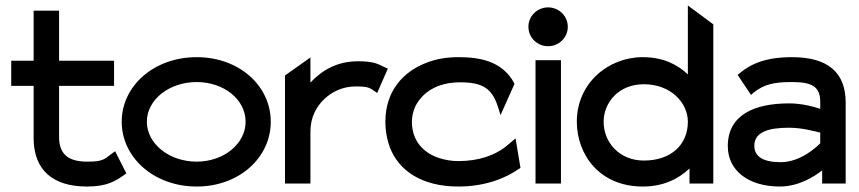

<svg xmlns="http://www.w3.org/2000/svg" viewBox="-20 -671 3142 702"><path d="M21 -357H103V-161C105 -52 170 11 298 11C372 11 402 -9 435 -32L442 -37L401 -118L391 -111C361 -89 359 -80 298 -80C227 -80 196 -110 196 -170V-357H397V-449H196V-632H103V-449H21Z M425 -226C425 -95 543 11 699 11C855 11 970 -95 970 -226C970 -357 855 -462 699 -462C543 -462 425 -357 425 -226ZM517 -226C517 -307 599 -371 699 -371C799 -371 878 -307 878 -226C878 -145 798 -80 699 -80C599 -80 517 -145 517 -226Z M1022 0H1115V-190C1115 -241 1136 -281 1166 -309C1192 -334 1231 -355 1281 -355C1325 -355 1332 -350 1349 -338L1359 -331L1398 -420L1389 -424C1362 -437 1348 -447 1289 -447C1211 -447 1156 -413 1115 -369V-461L1022 -395Z M1389 -226C1389 -193 1395 -160 1406 -131C1438 -48 1521 11 1656 11C1751 11 1827 -18 1878 -54L1883 -57L1865 -165L1828 -134C1789 -104 1732 -82 1656 -82C1631 -82 1608 -86 1586 -93C1527 -112 1486 -157 1486 -226C1486 -246 1491 -266 1499 -283C1524 -332 1577 -370 1662 -370C1744 -370 1780 -349 1802 -276L1810 -250L1861 -364L1859 -369C1814 -450 1730 -462 1656 -462C1615 -462 1577 -456 1543 -443C1453 -410 1389 -337 1389 -226Z M1912 -573C1912 -533 1945 -502 1984 -502C2023 -502 2056 -533 2056 -573C2056 -613 2023 -644 1984 -644C1945 -644 1912 -613 1912 -573ZM1938 0H2031V-451H1938Z M2089 -226C2089 -108 2170 11 2330 11C2406 11 2461 -17 2501 -55V0H2588V-582L2495 -651V-399C2457 -435 2405 -462 2330 -462C2204 -462 2089 -367 2089 -226ZM2187 -226C2187 -295 2241 -363 2334 -363C2433 -363 2495 -295 2495 -226C2495 -143 2435 -84 2334 -84C2245 -84 2187 -150 2187 -226Z M2641 -137C2641 -46 2718 11 2831 11C2900 11 2957 -25 2986 -48V0H3072V-296C3072 -407 3006 -462 2876 -462C2782 -462 2727 -439 2684 -403L2677 -397L2726 -324L2735 -332C2774 -363 2809 -371 2876 -371C2951 -371 2979 -353 2979 -298V-273C2956 -281 2912 -293 2865 -293C2737 -293 2641 -250 2641 -137ZM2738 -138C2738 -189 2791 -204 2865 -204C2912 -204 2959 -191 2979 -186V-147C2967 -135 2908 -78 2834 -78C2773 -78 2738 -97 2738 -138Z"/></svg>

Font: Charger Pro
Style: ExBdExt
Weight: 400
Designer: Jasper
Foundry: Cannot Into Space Fonts
Version: Version 1.09